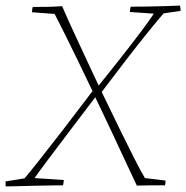

<svg xmlns="http://www.w3.org/2000/svg" viewBox="-54 -665 668 689"><path d="M-33 4Q-34 2 -34 -4.5Q-34 -11 -34 -14L34 -25Q48 -41 84.5 -87Q121 -133 171.5 -198.5Q222 -264 278 -338Q251 -395 225 -448.5Q199 -502 177.5 -545Q156 -588 142 -615L61 -621Q61 -626 61.5 -631Q62 -636 64 -640Q92 -640 119 -640.5Q146 -641 169 -643Q179 -619 199 -575Q219 -531 245.5 -474.5Q272 -418 300 -358Q343 -411 383 -462Q423 -513 453.5 -553.5Q484 -594 498 -616L412 -622Q412 -626 413 -631.5Q414 -637 415 -641Q439 -641 473 -641.5Q507 -642 539 -643Q571 -644 592 -645Q593 -641 593.5 -635.5Q594 -630 594 -626L533 -617Q514 -595 479 -552Q444 -509 400.5 -452.5Q357 -396 311 -335Q343 -268 374 -205Q405 -142 429 -94.5Q453 -47 466 -26L540 -17Q540 -5 538 0Q515 0 489 0Q463 0 437 1Q422 -30 398.5 -81Q375 -132 346.5 -192.5Q318 -253 288 -316Q243 -257 199 -199Q155 -141 120.5 -95Q86 -49 70 -26L175 -19Q174 -7 172 0Q156 0 129 0.5Q102 1 71.5 1.5Q41 2 13 3Q-15 4 -33 4Z"/></svg>

Font: Labrada ExtraLight
Style: Italic
Weight: 200
Italic angle: -7°
Designer: Mercedes Jáuregui
Foundry: Omnibus-Type Team
Version: Version 1.000; ttfautohint (v1.8.4.7-5d5b)